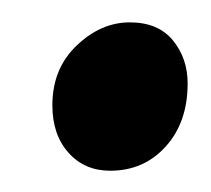

<svg xmlns="http://www.w3.org/2000/svg" viewBox="-20 -464 193 176"><path d="M28 -367.5Q28 -401 50.2 -422.2Q72.5 -443.5 99 -443.5Q125 -443.5 138.5 -427Q152 -410.5 152 -387.5Q152 -352 132 -329.8Q112 -307.5 81 -307.5Q57.5 -307.5 42.8 -324Q28 -340.5 28 -367.5Z"/></svg>

Font: Merriweather Light 18pt
Style: Italic
Weight: 400
Italic angle: -7.8°
Version: Version 2.101